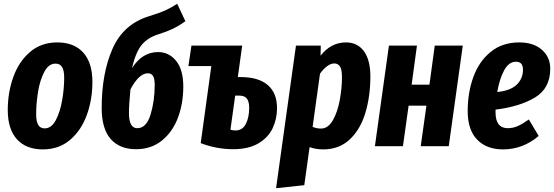

<svg xmlns="http://www.w3.org/2000/svg" viewBox="-20 -772 2928 1014"><path d="M21 -191Q21 -283 50 -364.5Q79 -446 138 -497Q197 -548 283 -548Q371 -548 419.5 -494.5Q468 -441 468 -339Q468 -247 439 -166Q410 -85 351 -34Q292 17 206 17Q118 17 69.5 -36.5Q21 -90 21 -191ZM319 -361Q319 -401 307.5 -418.5Q296 -436 273 -436Q237 -436 214 -392.5Q191 -349 181 -287.5Q171 -226 171 -170Q171 -130 182 -112Q193 -94 216 -94Q252 -94 275 -138Q298 -182 308.5 -244Q319 -306 319 -361Z M948 -315Q948 -226 920 -151Q892 -76 835.5 -30Q779 16 698 16Q612 16 564.5 -38Q517 -92 517 -202Q517 -384 574 -514Q631 -644 766 -686Q821 -703 850.5 -716Q880 -729 916 -752L959 -660Q926 -636 892.5 -620Q859 -604 811 -589Q757 -571 726.5 -532.5Q696 -494 677 -412Q731 -497 815 -497Q873 -497 910.5 -450Q948 -403 948 -315ZM797 -323Q797 -357 788 -371Q779 -385 761 -385Q714 -385 669 -300Q661 -220 661 -175Q661 -95 705 -95Q753 -95 775 -166.5Q797 -238 797 -323Z M1443 -201Q1443 -144 1420 -95Q1397 -46 1345 -15Q1293 16 1211 16Q1124 16 1040 -16L1096 -423H975L991 -531H1259L1236 -365H1250Q1345 -365 1394 -323Q1443 -281 1443 -201ZM1296 -203Q1296 -235 1284 -251Q1272 -267 1245 -267H1222L1197 -87Q1210 -83 1224 -83Q1260 -83 1278 -117Q1296 -151 1296 -203Z M1543 -531H1674L1673 -478Q1728 -548 1807 -548Q1868 -548 1902 -501.5Q1936 -455 1936 -369Q1936 -263 1909.5 -175.5Q1883 -88 1827 -35.5Q1771 17 1687 17Q1648 17 1615 5L1587 206L1438 222ZM1786 -364Q1786 -405 1775.5 -421Q1765 -437 1745 -437Q1727 -437 1707.5 -422.5Q1688 -408 1670 -383L1631 -102Q1652 -93 1675 -93Q1713 -93 1738 -137Q1763 -181 1774.5 -244Q1786 -307 1786 -364Z M2202 0 2232 -214H2138L2108 0H1960L2034 -531H2182L2154 -325H2248L2276 -531H2424L2350 0Z M2886 -409Q2886 -306 2806 -257.5Q2726 -209 2597 -193V-179Q2597 -95 2662 -95Q2689 -95 2714 -106Q2739 -117 2773 -141L2825 -54Q2741 17 2637 17Q2550 17 2500 -34.5Q2450 -86 2450 -185Q2450 -283 2480 -365.5Q2510 -448 2571.5 -498Q2633 -548 2722 -548Q2798 -548 2842 -509Q2886 -470 2886 -409ZM2742 -404Q2742 -446 2705 -446Q2667 -446 2642.5 -400.5Q2618 -355 2606 -286Q2676 -293 2709 -325Q2742 -357 2742 -404Z"/></svg>

Font: Fira Sans Extra Condensed
Style: Bold Italic
Weight: 700
Width: 3
Italic angle: -8°
Designer: Carrois Corporate & Edenspiekermann AG
Foundry: Carrois Corporate GbR & Edenspiekermann AG
Version: Version 4.203